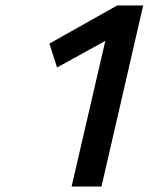

<svg xmlns="http://www.w3.org/2000/svg" viewBox="-20 -680 600 700"><path d="M350 0H241L364 -531L188 -434L160 -521L407 -660H502Z"/></svg>

Font: Storia Sans SemiBold
Style: Italic
Weight: 600
Italic angle: -13°
Designer: Campivisivi
Foundry: Accademia di Belle Arti di Urbino and students of MA course of Visual design
Version: Version 60.001;May 25, 2020;FontCreator 12.0.0.2522 64-bit